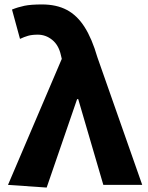

<svg xmlns="http://www.w3.org/2000/svg" viewBox="-20 -832 664 864"><path d="M190 12 16 0 258 -567 254 -584Q244 -629 215 -652.5Q186 -676 150 -676Q124 -676 106.5 -671Q89 -666 70 -657L34 -789Q61 -800 90 -806Q119 -812 169 -812Q234 -812 280.5 -787.5Q327 -763 360.5 -710.5Q394 -658 418 -575L620 0H445L332 -386H327Z"/></svg>

Font: Noto Sans JP ExtraBold
Style: Regular
Weight: 800
Designer: Ryoko NISHIZUKA  (kana, bopomofo & ideographs); Paul D. Hunt (Latin, Greek & Cyrillic); Sandoll Communications , Soo-you
Foundry: Adobe
Version: Version 2.004-H2;hotconv 1.0.118;makeotfexe 2.5.65603